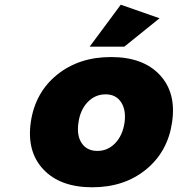

<svg xmlns="http://www.w3.org/2000/svg" viewBox="-20 -795 761 822"><path d="M111.8 -272Q130.4 -398.9 224.1 -474.9Q317.9 -550.8 455.1 -550.8Q592.3 -550.8 663.8 -474.6Q735.4 -398.4 716.8 -272Q698.7 -146 605.5 -69.6Q512.2 6.8 375 6.8Q237.8 6.8 165.8 -69.6Q93.8 -146 111.8 -272ZM315.9 -270Q307.6 -215.3 329.8 -182.1Q352.1 -148.9 397 -148.9Q441.4 -148.9 473.1 -181.9Q504.9 -214.8 513.2 -270Q520.5 -324.2 498.3 -357.7Q476.1 -391.1 432.1 -391.1Q387.2 -391.1 355.2 -357.7Q323.2 -324.2 315.9 -270ZM363.8 -595.2 497.1 -774.9 663.1 -716.8 512.2 -595.2Z"/></svg>

Font: Trueno ExtraBold
Style: Italic
Weight: 800
Designer: Julieta Ulanovsky
Foundry: Julieta Ulanovsky
Version: Version 3.001b | FøM Fix